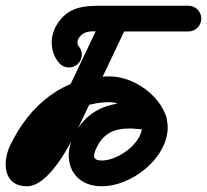

<svg xmlns="http://www.w3.org/2000/svg" viewBox="-56 -606 724 671"><path d="M218.8 -444.7C218.8 -444.7 218.8 -444.7 218.8 -444.7C213.4 -450.8 213.5 -462.8 218.4 -471.2C237.3 -503.1 270.3 -496 302.4 -496C402.4 -496 502.4 -496 602.4 -496C627.3 -496 647.4 -516.1 647.4 -541C647.4 -565.9 627.3 -586 602.4 -586C602.4 -586 602.4 -586 602.4 -586C502.4 -586 402.4 -586 302.4 -586C234.6 -586 179.5 -582.4 140.9 -516.8C116.8 -476 119.4 -421.5 151.1 -385.3C167.5 -366.6 195.9 -364.8 214.6 -381.2C233.3 -397.6 235.2 -426 218.8 -444.7ZM308.8 -560.3C308.8 -560.3 308.8 -560.3 308.8 -560.3C281.4 -502.7 254 -445 226.5 -387.3C197.5 -326.3 168.4 -265.4 139.1 -204.5C139.1 -204.5 139.1 -204.4 139.1 -204.4C139.1 -204.4 139.1 -204.4 139.1 -204.4C114.4 -152.7 80.9 -85.9 36.2 -48.2C34.2 -46.5 27.5 -43 30 -43.7C32.6 -44.3 40.7 -45 38 -45C36.2 -45 41.4 -43.9 42.9 -43C45.9 -41.3 48.3 -38.9 50.2 -36C56.2 -26.9 55.5 -47.8 60.3 -58.1C60.3 -58.1 60.2 -58 60.2 -57.9C60.2 -57.8 60.1 -57.7 60.1 -57.7C112.4 -168 200.2 -249 328.1 -249C368.4 -249 445.5 -202.7 439.8 -155.5C432.9 -99.6 353.5 -45 300 -45C267.2 -45 268.6 -62.3 281 -88.9C305 -140.2 343.1 -157 397.8 -157C408.9 -157 454.1 -152.3 451 -154.7C446.3 -158.3 442.7 -162.9 440.4 -168.4C439.7 -170.9 438.9 -173.4 438.1 -176.1C442.6 -151.6 466.1 -135.5 490.5 -140C515 -144.5 531.1 -167.9 526.6 -192.4C526.6 -192.4 526.6 -192.4 526.6 -192.4C516.4 -247.7 440.8 -247 397.8 -247C308.3 -247 238.3 -210.1 199.5 -127.1C159.5 -41.6 199.6 45 300 45C399.2 45 516.6 -43.2 529.1 -144.5C541.8 -247.8 423.5 -339 328.1 -339C164.9 -339 46 -238.1 -21.2 -96.3C-21.2 -96.3 -21.2 -96.2 -21.3 -96.1C-21.3 -96 -21.4 -95.9 -21.4 -95.9C-47.8 -39 -45 45 38 45C116.5 45 192.2 -106.7 220.3 -165.6C220.3 -165.6 220.3 -165.6 220.3 -165.6C220.3 -165.6 220.3 -165.5 220.3 -165.5C249.5 -226.6 278.8 -287.6 307.8 -348.7C335.2 -406.3 362.7 -464 390.1 -521.7C400.7 -544.1 391.2 -571 368.7 -581.6C346.3 -592.3 319.5 -582.8 308.8 -560.3Z"/></svg>

Font: FRB American Cursive Guidelines Black
Style: Bold Italic
Weight: 900
Italic angle: -25°
Version: Version 2.0;Modular Font Editor K font №1